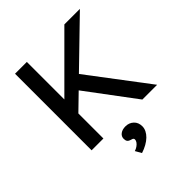

<svg xmlns="http://www.w3.org/2000/svg" viewBox="-254 -849 1241 1241"><g transform="rotate(-45 366.0 -228.5)"><path d="M389 -407 697 0H562L313 -333L206 -229V0H98V-700H206V-357L549 -700H691ZM292 201Q306 197 318.5 188.5Q331 180 338.5 169.5Q346 159 346 149Q346 143 342.5 139Q339 135 327 132Q309 127 303 118Q297 109 297 94Q297 72 315 58.5Q333 45 362 45Q395 45 417.5 66Q440 87 440 122Q440 141 431 159Q422 177 406 192.5Q390 208 367 221Q344 234 316 243Z"/></g></svg>

Font: Mach
Style: Regular
Weight: 400
Version: Version 1.002